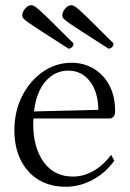

<svg xmlns="http://www.w3.org/2000/svg" viewBox="-20 -702 496 734"><path d="M231 12Q171 12 127 -15Q83 -42 59 -90.5Q35 -139 35 -204Q35 -277 65 -335.5Q95 -394 144.5 -428Q194 -462 253 -462Q302 -462 340 -438.5Q378 -415 399 -374Q420 -333 420 -279Q420 -261 413 -255Q406 -249 399 -249H108Q107 -239 107 -228Q107 -138 147 -82.5Q187 -27 259 -27Q300 -27 338 -49Q376 -71 405 -110L417 -88Q385 -42 335 -15Q285 12 231 12ZM241 -432Q190 -432 154.5 -391.5Q119 -351 110 -276L356 -282Q355 -351 323.5 -391.5Q292 -432 241 -432ZM242 -516Q178 -557 141.5 -580.5Q105 -604 89 -615.5Q73 -627 69 -632Q65 -637 65 -642Q65 -656 76 -669Q87 -682 100 -682Q105 -682 111.5 -678.5Q118 -675 132.5 -662Q147 -649 177.5 -619Q208 -589 261 -536Q261 -527 255 -521.5Q249 -516 242 -516ZM395 -516Q331 -557 294.5 -580.5Q258 -604 242 -615.5Q226 -627 222 -632Q218 -637 218 -642Q218 -656 229 -669Q240 -682 253 -682Q258 -682 264.5 -678.5Q271 -675 285.5 -662Q300 -649 330.5 -619Q361 -589 414 -536Q414 -527 408 -521.5Q402 -516 395 -516Z"/></svg>

Font: Petrona Light
Style: Regular
Weight: 300
Designer: Ringo R. Seeber
Foundry: Ringo R. Seeber
Version: Version 2.001; ttfautohint (v1.8.3)